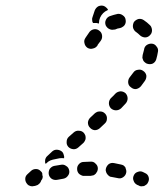

<svg xmlns="http://www.w3.org/2000/svg" viewBox="-20 -626 590 677"><path d="M123 16Q121 20 117 23Q113 27 108 28Q103 30 100 30Q93 32 87 30Q80 28 76 23Q69 15 69 5Q69 -5 77 -12L89 -23Q96 -30 107 -30Q117 -30 124 -22Q126 -20 127 -19Q128 -17 129 -15Q129 -10 130 -6Q130 -4 131 -3Q130 1 129 5Q127 8 125 11Q124 13 124 14Q123 15 123 16ZM488 30Q492 28 496 25Q500 22 502 17Q507 8 504 -2Q501 -12 491 -16Q488 -18 485 -19Q476 -24 466 -20Q456 -17 452 -8Q447 2 451 11Q454 21 464 26Q466 27 469 28Q473 31 478 31Q483 31 488 30ZM224 -25Q222 -36 213 -41Q205 -47 195 -45Q183 -43 171 -41Q166 -40 162 -37Q158 -34 155 -30Q153 -26 152 -21Q151 -16 152 -11Q154 -1 163 5Q172 10 182 8Q193 6 204 4Q214 2 220 -7Q226 -15 224 -25ZM425 -17Q426 -22 425 -26Q424 -31 422 -36Q419 -40 415 -43Q411 -45 406 -46Q394 -49 382 -51Q371 -53 363 -47Q355 -40 353 -30Q352 -25 354 -20Q355 -16 358 -12Q361 -8 365 -5Q369 -2 374 -2Q385 0 395 2Q405 5 414 -1Q423 -7 425 -17ZM318 -14Q321 -18 323 -22Q325 -27 325 -32Q325 -42 317 -49Q310 -57 299 -56Q287 -56 275 -55Q265 -55 258 -47Q251 -39 252 -29Q252 -24 254 -20Q256 -15 260 -12Q264 -9 269 -7Q273 -5 278 -6Q289 -6 300 -6Q305 -7 310 -8Q314 -10 318 -14ZM147 -76 164 -92Q172 -99 182 -98Q193 -97 200 -90Q204 -85 205 -79Q207 -74 206 -68Q198 -69 190 -68Q178 -65 166 -63Q157 -61 150 -56Q145 -52 141 -48Q140 -50 139 -53Q139 -56 139 -59Q139 -64 141 -68Q143 -73 147 -76ZM221 -108Q228 -101 238 -100Q248 -99 256 -106L274 -122Q277 -125 279 -129Q282 -134 282 -139Q282 -144 281 -148Q279 -153 276 -157Q269 -165 258 -165Q248 -166 240 -159L223 -144Q215 -137 215 -126Q214 -116 221 -108ZM297 -176Q304 -168 314 -167Q324 -167 332 -174L349 -190Q357 -197 357 -207Q358 -217 351 -225Q347 -229 343 -231Q338 -233 333 -233Q328 -233 324 -232Q319 -230 315 -227L298 -211Q291 -204 290 -194Q290 -183 297 -176ZM371 -244Q379 -237 389 -237Q399 -237 407 -244Q415 -253 423 -261Q430 -269 430 -279Q430 -289 423 -297Q415 -304 405 -304Q394 -303 387 -296Q380 -288 371 -280Q364 -272 364 -262Q364 -252 371 -244ZM442 -318Q450 -311 460 -312Q470 -314 477 -322Q484 -332 491 -341Q497 -350 496 -360Q494 -370 485 -376Q477 -382 467 -380Q456 -379 450 -370Q444 -362 437 -353Q431 -345 432 -334Q433 -324 442 -318ZM485 -413Q487 -409 491 -406Q495 -402 500 -401Q510 -398 519 -402Q528 -407 531 -417Q535 -431 537 -444Q539 -454 532 -462Q526 -471 516 -472Q506 -473 497 -467Q489 -461 488 -451Q486 -442 483 -432Q482 -427 482 -422Q483 -418 485 -413ZM340 -500Q339 -511 331 -517Q323 -524 313 -523Q303 -522 296 -514Q290 -506 285 -498Q282 -494 281 -492Q275 -483 278 -473Q280 -463 289 -457Q298 -452 308 -455Q318 -457 324 -466Q324 -468 326 -470Q330 -476 335 -482Q341 -490 340 -500ZM508 -501Q512 -505 514 -509Q516 -514 516 -519Q516 -524 514 -529Q513 -533 509 -537Q499 -547 487 -555Q478 -561 468 -559Q458 -556 452 -548Q450 -544 449 -539Q448 -534 449 -529Q450 -524 453 -520Q455 -516 460 -513Q467 -508 473 -502Q480 -495 491 -494Q501 -494 508 -501ZM419 -537Q422 -541 423 -546Q424 -551 423 -556Q422 -566 413 -572Q405 -578 395 -577Q381 -574 367 -569Q357 -565 353 -555Q349 -546 353 -536Q355 -532 359 -528Q362 -525 367 -523Q371 -521 376 -521Q381 -521 386 -522Q394 -526 403 -527Q408 -528 412 -531Q416 -533 419 -537ZM305 -555Q304 -560 306 -565L314 -589Q318 -599 327 -604Q337 -608 346 -605Q351 -603 355 -599Q359 -596 361 -591Q360 -590 359 -590Q350 -586 344 -580Q337 -573 333 -564Q329 -555 329 -545Q329 -544 329 -543Q320 -546 311 -545Q309 -545 308 -545Q305 -549 305 -555Z"/></svg>

Font: FRB American Cursive Guidelines Dashed Black
Style: Bold Italic
Weight: 900
Italic angle: -25°
Version: Version 2.0;Modular Font Editor K font №1